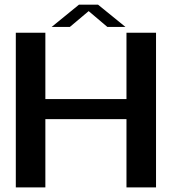

<svg xmlns="http://www.w3.org/2000/svg" viewBox="-20 -818 778 838"><path d="M49 0H178V-298H532V0H661V-675H532V-385.5H178V-675H49ZM205.5 -700.5H285L367 -769.5L448.5 -700.5H527.5L408 -797.5H324.5Z"/></svg>

Font: Anybody SemiExpanded Medium
Style: Regular
Weight: 500
Width: 6
Version: Version 1.113;gftools[0.9.25]